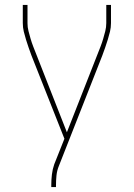

<svg xmlns="http://www.w3.org/2000/svg" viewBox="-20 -540 540 775"><path d="M187 215V208Q187 186 189.5 164.5Q192 143 199 123L240 20L107 -316Q101 -332 95.5 -348Q90 -364 85 -380Q80 -396 76 -412.5Q72 -429 72 -447V-520H91V-446Q91 -430 95 -414.5Q99 -399 103.5 -383.5Q108 -368 114 -352.5Q120 -337 126 -322L250 -6L374 -322Q380 -337 386 -352.5Q392 -368 396.5 -383.5Q401 -399 405 -414.5Q409 -430 409 -447V-520H428V-447Q428 -429 424 -412.5Q420 -396 415 -380Q410 -364 404.5 -348Q399 -332 393 -316L218 129Q210 148 208 168Q206 188 206 208V215Z"/></svg>

Font: Iosevka Curly Thin
Style: Regular
Weight: 100
Monospace: yes
Designer: Belleve Invis
Foundry: Belleve Invis
Version: Version 22.1.2; ttfautohint (v1.8.4)